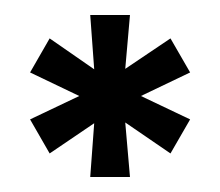

<svg xmlns="http://www.w3.org/2000/svg" viewBox="-20 -824 294 256"><path d="M20.1 -664.8 85.7 -696 20.1 -727.4 46.2 -772.8 105.6 -731.6 100.3 -804H153.3L147 -732.2L207.3 -772.8L233.5 -727.4L167.9 -696L233.5 -664.8L207.3 -619.4L147 -660.7L153.3 -588H100.3L105.6 -659.7L46.2 -619.4Z"/></svg>

Font: Big Shoulders Stencil Thin
Style: Regular
Weight: 100
Designer: Patric King
Foundry: XO Type Co
Version: Version 2.001